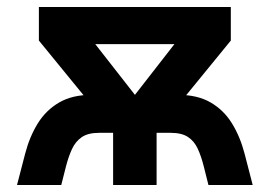

<svg xmlns="http://www.w3.org/2000/svg" viewBox="-20 -531 774 551"><path d="M367.2 -258.8 480.6 -404.4H253.4ZM277.2 -187.4 91.6 -414.6V-511H642.4V-414.6L456.8 -187.4ZM28.8 0 52.2 -90Q64.8 -138.6 88.4 -176.8Q112 -214.9 149.8 -236.9Q187.6 -258.8 242.2 -258.8H491.8Q546.8 -258.8 584.5 -236.9Q622.1 -215.1 645.6 -177.1Q669.1 -139 681.8 -90.4L705.2 0H578.2L565 -52.6Q557.6 -82.3 547.5 -104.2Q537.4 -126.1 519.4 -137.9Q501.4 -149.8 469.8 -149.8H429.4V0H304.6V-149.8H264.2Q233 -149.8 214.9 -137.6Q196.8 -125.3 186.6 -103.3Q176.4 -81.3 169 -52.2L155.8 0Z"/></svg>

Font: Overpass
Style: Regular
Weight: 400
Designer: Delve Withrington, Dave Bailey, Thomas Jockin
Foundry: Delve Fonts LLC
Version: Version 4.000